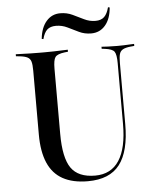

<svg xmlns="http://www.w3.org/2000/svg" viewBox="-53 -786 681 842"><g transform="rotate(-5 287.0 -365.0)"><path d="M103.2 -369.4V-492.7Q103.2 -519.4 99.2 -532.7Q95.2 -546 83.5 -552Q71.8 -558.1 49.2 -560.5L33.1 -562.1V-571Q44.4 -571 60.5 -570.2Q76.6 -569.4 97.2 -569Q117.7 -568.5 140.3 -568.5H149.2H158.9Q181.5 -568.5 200.8 -569Q220.2 -569.4 235.9 -570.2Q251.6 -571 262.1 -571V-562.1L247.6 -560.5Q215.3 -556.5 206 -544Q196.8 -531.5 196.8 -492.7V-369.4ZM300 11.3Q233.9 11.3 189.9 -12.9Q146 -37.1 124.6 -86.7Q103.2 -136.3 103.2 -211.3V-369.4H196.8V-206.5Q196.8 -100.8 228.2 -55.6Q259.7 -10.5 333.9 -10.5Q404 -10.5 439.5 -64.9Q475 -119.4 475 -225V-369.4H484.7V-224.2Q484.7 -104 440.3 -46.4Q396 11.3 300 11.3ZM475 -369.4V-492.7Q475 -531.5 466.1 -544Q457.3 -556.5 424.2 -560.5L410.5 -562.1V-571Q421 -570.2 439.1 -569.4Q457.3 -568.5 479 -568.5Q495.2 -568.5 509.3 -569Q523.4 -569.4 535.1 -570.2Q546.8 -571 554 -571V-562.1L537.1 -560.5Q514.5 -558.1 503.2 -551.6Q491.9 -545.2 488.3 -531.9Q484.7 -518.5 484.7 -492.7V-369.4ZM371 -633.1Q341.9 -633.1 317.7 -644.8Q293.5 -656.5 269.8 -668.1Q246 -679.8 219.4 -679.8Q194.4 -679.8 180.6 -667.3Q166.9 -654.8 159.7 -626.6L152.4 -628.2Q157.3 -677.4 181.5 -705.2Q205.6 -733.1 242.7 -733.1Q271.8 -733.1 296.4 -721.4Q321 -709.7 344.8 -698Q368.5 -686.3 394.4 -686.3Q419.4 -686.3 433.1 -699.6Q446.8 -712.9 454 -741.1L461.3 -739.5Q457.3 -689.5 433.1 -661.3Q408.9 -633.1 371 -633.1Z"/></g></svg>

Font: Playfair 144pt SemiCondensed Medium
Style: Regular
Weight: 500
Width: 4
Designer: Claus Eggers Sørensen
Foundry: Claus Eggers Sørensen
Version: Version 2.203